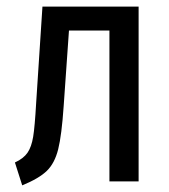

<svg xmlns="http://www.w3.org/2000/svg" viewBox="-20 -547 511 579"><path d="M398 -527V0H310V-455H188L172 -227Q166 -139 155.5 -97Q145 -55 121.5 -32Q98 -9 47 12L25 -57Q51 -69 63 -86.5Q75 -104 80 -134.5Q85 -165 89 -236L108 -527Z"/></svg>

Font: Fira Sans Compressed
Style: Regular
Weight: 400
Width: 1
Designer: bBox Type GmbH & Carrois Corporate GbR & Edenspiekermann AG
Foundry: bBox Type GmbH & Carrois Corporate GbR & Edenspiekermann AG
Version: Version 4.301